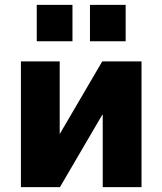

<svg xmlns="http://www.w3.org/2000/svg" viewBox="-20 -773 670 793"><path d="M66.4 0V-519.5H226.6V-220.7H227.5L402.3 -519.5H564.5V0H404.3V-298.8H402.3L227.5 0ZM131.8 -602.5V-752.9H279.3V-602.5ZM351.6 -602.5V-752.9H499V-602.5Z"/></svg>

Font: GenEi M Gothic v2 Heavy
Style: Regular
Weight: 800
Version: Version 2.0